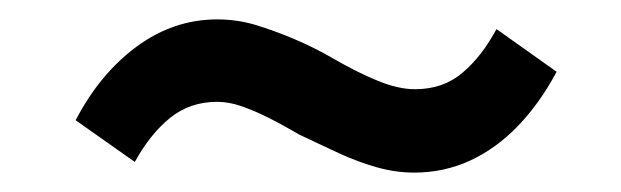

<svg xmlns="http://www.w3.org/2000/svg" viewBox="-20 -385 640 198"><path d="M407 -207Q388 -207 368.5 -212.5Q349 -218 329.5 -227Q310 -236 289 -246Q272 -256 257 -263.5Q242 -271 229 -275.5Q216 -280 204 -280Q176 -280 155.5 -263.5Q135 -247 119 -218L58 -261Q83 -309 121 -337Q159 -365 204 -365Q225 -365 244.5 -359Q264 -353 284 -344.5Q304 -336 323 -325Q349 -310 370 -301.5Q391 -293 408 -293Q437 -293 457 -310Q477 -327 492 -355L554 -311Q537 -279 514.5 -255.5Q492 -232 465 -219.5Q438 -207 407 -207Z"/></svg>

Font: Nunito Sans 8pt
Style: Bold Italic
Weight: 700
Italic angle: -9°
Version: Version 3.101;gftools[0.9.27]